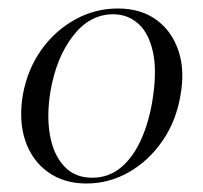

<svg xmlns="http://www.w3.org/2000/svg" viewBox="-20 -419 478 452"><path d="M183.2 13Q130.6 13 93 -13.9Q55.4 -40.8 39.5 -87.9Q23.6 -135 33.8 -196Q44.8 -256 77.2 -301.5Q109.6 -347 156.7 -373Q203.8 -399 257.4 -399Q311 -399 347.6 -372.7Q384.2 -346.4 400 -299.9Q415.8 -253.4 404.6 -193Q394.2 -132.8 361.8 -86.3Q329.4 -39.8 283 -13.4Q236.6 13 183.2 13ZM197 -0.6Q235 -0.6 263.5 -23.7Q292 -46.8 311 -87.9Q330 -129 338.6 -181Q350 -250.4 340.3 -295.6Q330.6 -340.8 305.7 -363.1Q280.8 -385.4 246.4 -385.4Q191.2 -385.4 151.8 -334.4Q112.4 -283.4 98.8 -204Q89.4 -147.2 97.6 -101Q105.8 -54.8 130.9 -27.7Q156 -0.6 197 -0.6Z"/></svg>

Font: Cormorant Light
Style: Italic
Weight: 300
Italic angle: -10°
Designer: Christian Thalmann (Catharsis Fonts)
Foundry: Catharsis Fonts
Version: Version 4.000